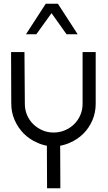

<svg xmlns="http://www.w3.org/2000/svg" viewBox="-20 -777 575 1021"><path d="M419.2 -225.3V-500H488.9V-225.3Q488.9 -178.8 471.5 -137.9Q454 -97 423.5 -66.4Q392.9 -35.9 352 -18.2Q327.3 -7.1 300 -2L301 224.2H230.3L229.3 -2Q202 -7.1 178.3 -18.2Q136.9 -35.9 106.6 -66.4Q76.3 -97 58.1 -137.9Q39.9 -178.8 39.9 -225.3V-225.8L38.9 -500H110.1L112.1 -225.8V-225.3Q112.1 -192.9 124 -164.9Q135.9 -136.9 157.1 -116.4Q178.3 -96 205.6 -84.1Q232.8 -72.2 265.2 -72.2Q297 -72.2 325 -84.1Q353 -96 374 -116.4Q394.9 -136.9 407.1 -164.9Q419.2 -192.9 419.2 -225.3ZM392.9 -594.9H333.8L254 -707.1L173.2 -594.9H118.2L223.2 -757.1H287.9Z"/></svg>

Font: Myanmar KatKuu
Style: Regular
Weight: 400
Designer: Khon Soe Zaw Thu
Foundry: MPUA
Version: Version 1.00 September 13, 2016, initial release